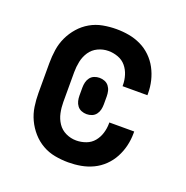

<svg xmlns="http://www.w3.org/2000/svg" viewBox="-102 -623 704 726"><g transform="rotate(20 250.0 -260.0)"><path d="M247 8Q220 8 193 3Q166 -2 142.5 -15.5Q119 -29 101 -49.5Q83 -70 71.5 -94.5Q60 -119 56 -146Q52 -173 52 -200V-320Q52 -347 56 -374Q60 -401 71.5 -425.5Q83 -450 101 -470.5Q119 -491 142.5 -504.5Q166 -518 193 -523Q220 -528 247 -528Q273 -528 298 -523.5Q323 -519 346 -508Q369 -497 387.5 -479Q406 -461 418 -438.5Q430 -416 436 -391Q442 -366 442 -340V-333H342V-337Q342 -357 336 -376.5Q330 -396 317.5 -411Q305 -426 286 -433Q267 -440 247 -440Q225 -440 205 -430.5Q185 -421 173 -403Q161 -385 156.5 -363.5Q152 -342 152 -320V-200Q152 -178 156.5 -156.5Q161 -135 173 -117Q185 -99 205 -89.5Q225 -80 247 -80Q267 -80 286 -87Q305 -94 317.5 -109Q330 -124 336 -143.5Q342 -163 342 -183V-187H442V-180Q442 -154 436 -129Q430 -104 418 -81.5Q406 -59 387.5 -41Q369 -23 346 -12Q323 -1 298 3.5Q273 8 247 8ZM250 -187Q239 -187 229 -191Q219 -195 212.5 -203.5Q206 -212 203.5 -222.5Q201 -233 201 -244V-276Q201 -287 203.5 -297.5Q206 -308 212.5 -316.5Q219 -325 229 -329Q239 -333 250 -333Q261 -333 271 -329Q281 -325 287.5 -316.5Q294 -308 296.5 -297.5Q299 -287 299 -276V-244Q299 -233 296.5 -222.5Q294 -212 287.5 -203.5Q281 -195 271 -191Q261 -187 250 -187Z"/></g></svg>

Font: Iosevka Term Curly Semibold
Style: Regular
Weight: 600
Designer: Belleve Invis
Foundry: Belleve Invis
Version: Version 32.3.0